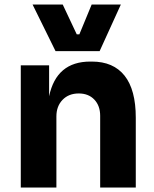

<svg xmlns="http://www.w3.org/2000/svg" viewBox="-20 -841 692 861"><path d="M426.8 -611.8H229L126 -820.8H261.2L324.2 -687H335.9L391.1 -820.8H522ZM232.9 0H73.2V-547.9H200.2V-409.2Q232.9 -564.9 384.8 -564.9H392.1Q488.3 -564.9 538.6 -501.7Q588.9 -438.5 588.9 -313V0H429.2V-321.8Q429.2 -366.7 403.1 -394.3Q377 -421.9 333 -421.9Q288.1 -421.9 260.5 -393.3Q232.9 -364.7 232.9 -318.8Z"/></svg>

Font: Sora
Style: Bold
Weight: 700
Designer: Jonathan Barnbrook, Julián Moncada
Foundry: Barnbrook Fonts
Version: Version 2.000